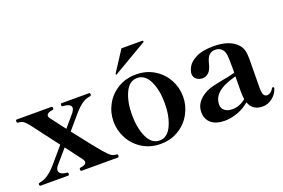

<svg xmlns="http://www.w3.org/2000/svg" viewBox="-95 -1009 1958 1329"><g transform="rotate(-20 884.5 -344.0)"><path d="M593 -12Q593 0 586 0H318Q310 0 310 -12Q310 -23 319 -23Q339 -25 350.5 -32Q362 -39 362 -51Q362 -60 353 -72L263 -192L177 -92Q162 -74 162 -58Q162 -41 179.5 -32Q197 -23 220 -22Q227 -22 227 -12Q227 0 220 0H16Q8 0 8 -12Q8 -17 11 -19Q14 -21 19 -22Q24 -23 26 -24Q77 -32 138 -100L241 -220Q104 -402 91 -418Q69 -445 56 -453.5Q43 -462 17 -464Q10 -464 10 -476Q10 -487 17 -487H273Q281 -487 281 -476Q281 -464 272 -464Q252 -462 240 -454.5Q228 -447 228 -435Q228 -427 236 -417Q246 -403 318 -309Q374 -373 395 -399Q409 -419 409 -431Q409 -448 391 -456Q373 -464 347 -465Q340 -465 340 -476Q340 -487 347 -487H551Q558 -487 558 -476Q558 -470 555.5 -468Q553 -466 548 -464.5Q543 -463 541 -463Q515 -459 488 -440.5Q461 -422 428 -384L340 -281Q472 -111 500 -80Q533 -43 547 -34Q561 -25 586 -23Q593 -23 593 -12Z M642 -243Q642 -310 674 -368.5Q706 -427 764.5 -462.5Q823 -498 898 -498Q973 -498 1031.5 -462.5Q1090 -427 1122 -368.5Q1154 -310 1154 -243Q1154 -177 1122 -118Q1090 -59 1031.5 -23Q973 13 898 13Q823 13 764.5 -23Q706 -59 674 -118Q642 -177 642 -243ZM1019 -243Q1019 -340 987.5 -406Q956 -472 898 -472Q840 -472 809 -406Q778 -340 778 -243Q778 -147 809 -79.5Q840 -12 898 -12Q956 -12 987.5 -79.5Q1019 -147 1019 -243ZM1024 -690Q1027 -693 1027 -696Q1027 -698 1025 -700Q1023 -702 1020 -702H867L769 -551L768 -547Q768 -546 769 -544.5Q770 -543 772 -543L775 -544Z M1767 -83 1766 -78Q1754 -40 1721 -14.5Q1688 11 1650 11Q1575 11 1552 -55Q1513 -21 1464 -3.5Q1415 14 1369 14Q1306 14 1270.5 -15.5Q1235 -45 1235 -97Q1235 -175 1323 -221Q1347 -233 1375 -240Q1403 -247 1450 -256Q1503 -265 1543 -276V-321Q1543 -382 1540 -406.5Q1537 -431 1525 -447Q1505 -471 1472 -471Q1447 -471 1428.5 -455Q1410 -439 1398 -388Q1389 -351 1369.5 -333Q1350 -315 1325 -315Q1300 -315 1281 -329.5Q1262 -344 1262 -370Q1262 -390 1277.5 -419.5Q1293 -449 1339.5 -473.5Q1386 -498 1470 -498Q1588 -498 1643 -438Q1661 -418 1667.5 -393.5Q1674 -369 1674 -333L1673 -223Q1672 -190 1672 -121Q1672 -77 1681 -64.5Q1690 -52 1705 -52Q1717 -52 1729.5 -60.5Q1742 -69 1752 -86Q1755 -91 1759 -91Q1762 -91 1764.5 -89Q1767 -87 1767 -83ZM1545 -81Q1541 -106 1541 -140L1542 -250Q1451 -226 1410 -190.5Q1369 -155 1369 -104Q1369 -76 1390 -59.5Q1411 -43 1446 -43Q1471 -43 1496.5 -52.5Q1522 -62 1545 -81Z"/></g></svg>

Font: Shippori Mincho ExtraBold
Style: Regular
Weight: 800
Designer: FONTDASU
Foundry: FONTDASU / Google Inc. / but / Adobe
Version: Version 3.110; ttfautohint (v1.8.3)